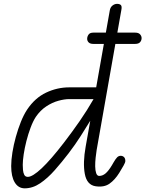

<svg xmlns="http://www.w3.org/2000/svg" viewBox="-20 -992 773 1021"><path d="M488.5 -1.5Q442 -8.5 431 -67.2Q420 -126 435.5 -212L460 -350Q438.5 -315 409.5 -269.2Q380.5 -223.5 345 -177Q309 -130 271.2 -87.2Q233.5 -44.5 193.8 -17.5Q154 9.5 111.5 9.5Q77.5 9.5 58.5 -21.8Q39.5 -53 39.5 -109Q39.5 -141 46 -181.5Q52.5 -222 64.2 -264.2Q76 -306.5 91.2 -344.5Q106.5 -382.5 124.5 -409.5Q166 -471.5 225.2 -499.5Q284.5 -527.5 348 -527.5H491.5L564 -937.5Q567 -954 578.5 -962.8Q590 -971.5 602.5 -971.5Q616 -971.5 622.5 -965.2Q629 -959 625.5 -940L494 -194.5Q491 -176.5 488.5 -153Q486 -129.5 486.2 -107.5Q486.5 -85.5 491.5 -71Q496.5 -56.5 507.5 -56.5Q525.5 -56.5 541.2 -69.8Q557 -83 575 -113L584 -128.5Q595 -147.5 603 -155.5Q611 -163.5 622 -163.5Q632 -163.5 639.2 -156.8Q646.5 -150 646.5 -136Q646.5 -128 636.8 -111Q627 -94 614 -72.5Q591 -35.5 562.2 -15.2Q533.5 5 488.5 -1.5ZM101 -115.5Q101 -103.5 102.2 -88.5Q103.5 -73.5 109 -62.5Q114.5 -51.5 128 -51.5Q153 -51.5 201.8 -97.2Q250.5 -143 320 -233.5Q363.5 -290 403.8 -348.2Q444 -406.5 477.5 -465H348Q322.5 -465 290 -456Q257.5 -447 226 -426.2Q194.5 -405.5 170.5 -370.5Q155.5 -347.5 142.8 -313.5Q130 -279.5 120.5 -242.2Q111 -205 106 -171.2Q101 -137.5 101 -115.5ZM698.5 -758.5H476.5Q459.5 -758.5 451.5 -766.5Q443.5 -774.5 443.5 -785.5Q443.5 -797.5 450.8 -808Q458 -818.5 476.5 -818.5H698.5Q717 -818.5 725 -809.2Q733 -800 733 -789.5Q733 -777 725 -767.8Q717 -758.5 698.5 -758.5Z"/></svg>

Font: Edu QLD Hand
Style: Regular
Weight: 400
Designer: Tina and Corey Anderson, Eben Sorkin
Foundry: Sorkin Type Co.
Version: Version 2.000